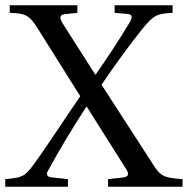

<svg xmlns="http://www.w3.org/2000/svg" viewBox="-39 -712 716 732"><path d="M-19 0H220V-29L156 -36C141 -38 135 -47 145 -63C188 -142 237 -223 290 -305H292L444 -64C456 -45 447 -37 428 -35L373 -29V0H657V-29C585 -34 573 -40 544 -86L348 -389C403 -470 461 -549 504 -602C547 -655 560 -660 619 -663V-692H398V-663L446 -659C467 -657 467 -646 455 -626C418 -564 374 -497 326 -428H324L199 -624C187 -644 189 -656 208 -658L256 -663V-692H-2V-663C61 -661 73 -654 107 -600L267 -345C209 -261 129 -138 88 -83C54 -38 45 -35 -19 -29Z"/></svg>

Font: Lingua Franca
Style: Regular
Weight: 400
Version: Version 1.19